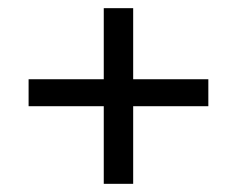

<svg xmlns="http://www.w3.org/2000/svg" viewBox="-20 -532 580 470"><path d="M234 -272H50V-338H234V-512H306V-338H490V-272H306V-82H234Z"/></svg>

Font: Athiti Medium
Style: Regular
Weight: 500
Designer: CadsonDemak Team
Foundry: CadsonDemak
Version: Version 1.032